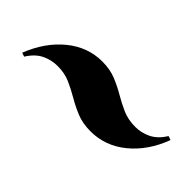

<svg xmlns="http://www.w3.org/2000/svg" viewBox="-3 -628 651 651"><g transform="rotate(45 322.0 -303.0)"><path d="M394 -205Q356 -205 327 -217Q298 -229 272.5 -244Q247 -259 220 -271Q193 -283 159 -283Q129 -283 102.5 -270Q76 -257 56 -225L42 -230Q73 -309 129.5 -355Q186 -401 255 -401Q293 -401 322 -389Q351 -377 376.5 -362Q402 -347 429 -335Q456 -323 491 -323Q520 -323 546.5 -336Q573 -349 593 -381L607 -376Q578 -298 521.5 -251.5Q465 -205 394 -205Z"/></g></svg>

Font: Playfair Display ExtraBold
Style: Italic
Weight: 800
Italic angle: -14°
Designer: Claus Eggers Sørensen
Foundry: Claus Eggers Sørensen
Version: Version 1.203